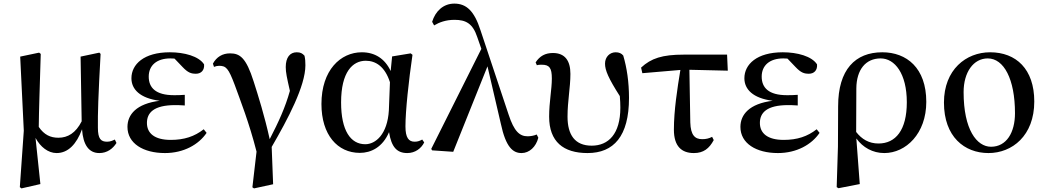

<svg xmlns="http://www.w3.org/2000/svg" viewBox="-20 -833 5801 1065"><path d="M294 16C358 16 405 -34 435 -116C441 -29 473 16 531 16C574 16 606 -8 626 -40L617 -59C604 -53 592 -47 574 -47C540 -47 523 -62 523 -125C522 -201 525 -299 538 -534L531 -541L427 -519L433 -160C400 -95 356 -69 304 -69C260 -69 225 -85 195 -129C196 -227 200 -328 206 -534L197 -541L92 -519L112 -108L90 205L99 212L204 188L177 -68C204 -18 247 16 294 16Z M895 16C999 16 1082 -31 1126 -96L1110 -116C1059 -76 1002 -57 927 -57C837 -57 795 -94 795 -151C795 -207 832 -250 952 -250C964 -250 975 -250 1005 -248V-307C980 -305 963 -305 945 -305C843 -305 805 -347 805 -408C805 -470 849 -509 925 -509L948 -508L992 -462C1023 -429 1041 -424 1067 -424C1096 -424 1115 -444 1112 -476C1083 -521 1003 -543 922 -543C778 -543 709 -476 709 -399C709 -338 756 -288 866 -274C736 -258 687 -197 687 -129C687 -38 774 16 895 16Z M1380 206 1389 212 1495 189 1487 -18C1577 -173 1674 -356 1674 -471C1674 -492 1673 -506 1669 -524C1657 -537 1647 -543 1626 -543C1588 -543 1565 -514 1565 -461C1565 -431 1571 -404 1588 -329C1562 -236 1526 -158 1476 -61C1447 -192 1412 -303 1387 -381C1345 -514 1310 -537 1256 -537C1214 -537 1181 -517 1161 -480L1167 -462C1177 -466 1186 -468 1195 -468C1234 -468 1247 -455 1282 -362C1313 -276 1362 -153 1403 8Z M1976 15C2038 15 2102 -16 2138 -100C2151 -17 2182 16 2239 16C2283 16 2317 -10 2333 -43L2322 -59C2309 -52 2298 -47 2280 -47C2247 -47 2229 -69 2229 -132C2229 -218 2247 -385 2268 -529L2258 -537L2155 -520L2147 -439C2115 -508 2059 -543 1987 -543C1869 -543 1763 -444 1763 -256C1763 -85 1852 15 1976 15ZM2143 -377 2137 -221C2129 -87 2063 -33 2006 -33C1925 -33 1872 -108 1872 -265C1872 -434 1936 -496 2009 -496C2064 -496 2115 -464 2143 -377Z M2873 16C2916 16 2953 -18 2966 -69L2957 -87C2942 -80 2921 -77 2907 -77C2863 -77 2832 -103 2801 -198L2645 -666C2611 -771 2568 -813 2500 -813C2439 -813 2395 -771 2377 -712L2388 -692C2416 -709 2453 -723 2501 -723C2564 -723 2602 -703 2627 -628L2650 -562L2372 -7L2377 1L2494 9L2684 -465L2758 -147C2786 -15 2826 16 2873 16Z M3239 16C3384 16 3469 -77 3469 -290C3469 -378 3457 -458 3437 -525C3427 -537 3414 -543 3395 -543C3363 -543 3336 -518 3336 -480C3336 -443 3355 -399 3418 -300C3420 -278 3421 -256 3421 -236C3421 -90 3355 -25 3262 -25C3169 -25 3128 -85 3128 -186C3128 -273 3144 -347 3144 -423C3144 -496 3114 -539 3047 -539C3004 -539 2974 -522 2951 -487L2958 -471C2966 -474 2975 -474 2985 -474C3028 -474 3041 -456 3041 -397C3041 -338 3026 -267 3026 -186C3026 -47 3105 16 3239 16Z M3829 16C3882 16 3914 -9 3939 -56L3930 -74C3913 -65 3896 -61 3875 -61C3835 -61 3811 -83 3809 -154L3804 -446L4017 -441L4013 -530H3773C3654 -530 3592 -510 3536 -458L3543 -427L3754 -445C3737 -342 3718 -220 3718 -114C3718 -20 3762 16 3829 16Z M4295 16C4399 16 4482 -31 4526 -96L4510 -116C4459 -76 4402 -57 4327 -57C4237 -57 4195 -94 4195 -151C4195 -207 4232 -250 4352 -250C4364 -250 4375 -250 4405 -248V-307C4380 -305 4363 -305 4345 -305C4243 -305 4205 -347 4205 -408C4205 -470 4249 -509 4325 -509L4348 -508L4392 -462C4423 -429 4441 -424 4467 -424C4496 -424 4515 -444 4512 -476C4483 -521 4403 -543 4322 -543C4178 -543 4109 -476 4109 -399C4109 -338 4156 -288 4266 -274C4136 -258 4087 -197 4087 -129C4087 -38 4174 16 4295 16Z M4621 205 4631 211 4749 188 4730 -65C4766 -15 4821 16 4885 16C5005 16 5118 -92 5118 -268C5118 -456 5009 -543 4874 -543C4724 -543 4629 -447 4629 -244L4628 -20ZM4729 -101 4730 -343C4731 -447 4782 -509 4865 -509C4943 -509 5010 -425 5010 -266C5010 -111 4948 -37 4853 -37C4800 -37 4760 -61 4729 -101Z M5463 16C5594 16 5717 -80 5717 -270C5717 -450 5616 -543 5472 -543C5339 -543 5216 -447 5216 -264C5216 -74 5330 16 5463 16ZM5477 -19C5398 -19 5325 -114 5325 -322C5325 -433 5380 -509 5459 -509C5548 -509 5610 -395 5610 -205C5610 -98 5563 -19 5477 -19Z"/></svg>

Font: Noto Serif HK SemiBold
Style: Regular
Weight: 600
Designer: Ryoko NISHIZUKA 西塚涼子 (kana & ideographs); Frank Grießhammer (Latin, Greek & Cyrillic); Wenlong ZHANG 张文龙 (bopomofo); San
Foundry: Adobe
Version: Version 2.001;hotconv 1.1.0;makeotfexe 2.6.0